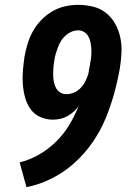

<svg xmlns="http://www.w3.org/2000/svg" viewBox="-20 -763 540 791"><path d="M89 8 61 -94Q102 -104 140.5 -126Q179 -148 211 -179.5Q243 -211 265.5 -248.5Q288 -286 304 -326Q295 -313 283 -302.5Q271 -292 257.5 -284.5Q244 -277 228.5 -273.5Q213 -270 198 -270Q170 -270 145 -281.5Q120 -293 105 -314.5Q90 -336 83 -362.5Q76 -389 74 -417Q72 -445 74.5 -473.5Q77 -502 81 -530Q86 -557 94 -583.5Q102 -610 116 -635Q130 -660 150.5 -681Q171 -702 196 -716.5Q221 -731 248 -737Q275 -743 302 -743Q334 -743 364 -735.5Q394 -728 417 -709.5Q440 -691 454.5 -665Q469 -639 475.5 -609Q482 -579 480.5 -547Q479 -515 474 -483Q465 -431 450.5 -378.5Q436 -326 415 -275Q394 -224 361.5 -177Q329 -130 287 -92Q245 -54 193.5 -28Q142 -2 89 8ZM253 -375Q269 -375 284.5 -381.5Q300 -388 312 -400.5Q324 -413 331.5 -428Q339 -443 344 -459Q345 -468 347 -477.5Q349 -487 351 -497V-500Q354 -514 355.5 -528.5Q357 -543 356.5 -557.5Q356 -572 353.5 -585.5Q351 -599 345 -611Q339 -623 327.5 -630.5Q316 -638 302 -638Q288 -638 275 -632.5Q262 -627 250.5 -617Q239 -607 231.5 -594.5Q224 -582 219 -569Q214 -556 210 -542.5Q206 -529 204 -516V-513Q201 -499 200 -484.5Q199 -470 199 -456Q199 -442 201.5 -428Q204 -414 210 -402Q216 -390 227.5 -382.5Q239 -375 253 -375Z"/></svg>

Font: Iosevka Term Curly Extrabold
Style: Italic
Weight: 800
Italic angle: -9°
Designer: Belleve Invis
Foundry: Belleve Invis
Version: Version 32.3.0